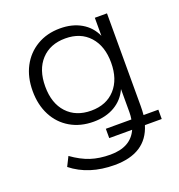

<svg xmlns="http://www.w3.org/2000/svg" viewBox="-125 -598 828 890"><g transform="rotate(-20 289.0 -153.0)"><path d="M291 188Q164 188 80 121L103 75Q149 108 192 122Q235 136 289 136Q389 136 422 62H309V16H435Q438 -1 438 -19V-133Q417 -86 373 -60Q329 -34 268 -34Q203 -34 153.5 -63Q104 -92 77 -144Q50 -196 50 -264Q50 -332 77 -383.5Q104 -435 153.5 -464.5Q203 -494 268 -494Q328 -494 372 -468.5Q416 -443 437 -396V-485H497V-28Q497 -6 495 16H568V62H485Q447 188 291 188ZM275 -86Q350 -86 393.5 -134Q437 -182 437 -264Q437 -346 393.5 -394Q350 -442 275 -442Q200 -442 156 -394.5Q112 -347 112 -264Q112 -181 156 -133.5Q200 -86 275 -86Z"/></g></svg>

Font: Nunito Sans Light
Style: Regular
Weight: 300
Designer: Vernon Adams
Foundry: Vernon Adams
Version: Version 3.101; ttfautohint (v1.8.4.7-5d5b);gftools[0.9.27]